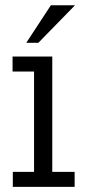

<svg xmlns="http://www.w3.org/2000/svg" viewBox="-20 -726 339 746"><path d="M183.1 -506.3V-58.1H270V0H29.8V-58.1H112.3V-448.2H28.8V-506.3ZM271.5 -705.6 128.9 -559.6H82L177.7 -705.6Z"/></svg>

Font: Twentytwelve Slab Light
Style: TwentytwelveSlab
Weight: 300
Designer: Domenico Catapano
Version: Version 1.00 2012